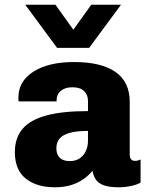

<svg xmlns="http://www.w3.org/2000/svg" viewBox="-20 -784 640 814"><path d="M213 10Q135 10 89 -27Q43 -64 43 -139Q43 -199 75.5 -237.5Q108 -276 176.5 -294.5Q245 -313 353 -313V-356Q353 -382 336.5 -398Q320 -414 287 -414Q256 -414 238 -399Q220 -384 220 -360V-354H59Q59 -358 58.5 -360Q58 -362 58 -362.5Q58 -363 58 -364.5Q58 -366 58 -370Q58 -440 122 -480.5Q186 -521 294 -521Q409 -521 469.5 -479Q530 -437 530 -352V-129Q530 -116 535.5 -109Q541 -102 552 -102Q565 -102 576 -108V-10Q561 -1 535.5 4.5Q510 10 483 10Q443 10 420 1.5Q397 -7 386.5 -22.5Q376 -38 372 -60Q357 -41 334.5 -25Q312 -9 282 0.5Q252 10 213 10ZM276 -101Q300 -101 317 -112Q334 -123 343.5 -143Q353 -163 353 -187V-229Q306 -229 276.5 -221Q247 -213 233 -197Q219 -181 219 -155Q219 -129 233.5 -115Q248 -101 276 -101ZM493 -764 358 -581H222L87 -764H215L329 -605H253L367 -764Z"/></svg>

Font: Chivo Mono ExtraBold
Style: Regular
Weight: 800
Monospace: yes
Designer: Hector Gatti
Foundry: Omnibus-Type
Version: Version 1.008